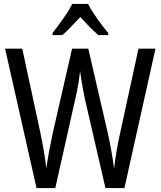

<svg xmlns="http://www.w3.org/2000/svg" viewBox="-20 -963 822 983"><path d="M431 -943H350C329 -900 285 -840 249 -794V-783H299C326 -806 358 -841 391 -876C423 -841 454 -808 484 -783H534V-794C499 -836 453 -898 431 -943ZM776 -714H689L594 -277C582 -222 571 -161 564 -100C556 -162 545 -222 533 -277L432 -714H349L249 -277C237 -221 225 -157 217 -100C213 -145 202 -208 188 -277L94 -714H6L167 0H263L366 -459C378 -509 386 -564 390 -599C397 -546 407 -493 414 -459L520 0H617Z"/></svg>

Font: Noto Sans Georgian Condensed
Style: Regular
Weight: 400
Width: 3
Designer: Monotype Design Team, Akaki Razmadze
Foundry: Google LLC
Version: Version 2.005